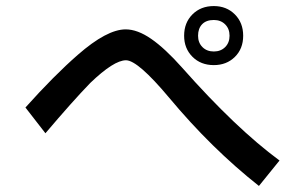

<svg xmlns="http://www.w3.org/2000/svg" viewBox="-20 -605 1002 634"><path d="M686 -390Q643 -390 615.5 -417.5Q588 -445 588 -487Q588 -530 615.5 -557.5Q643 -585 686 -585Q728 -585 755.5 -557.5Q783 -530 783 -487Q783 -444 755.5 -417Q728 -390 686 -390ZM738 -487Q738 -510 723.5 -524.5Q709 -539 686 -539Q661 -539 647.5 -525Q634 -511 634 -487Q634 -464 648.5 -449.5Q663 -435 686 -435Q709 -435 723.5 -449.5Q738 -464 738 -487ZM538 -283Q435 -406 396 -406Q356 -406 278 -331Q219 -270 130 -165L64 -250Q159 -356 237 -424Q333 -508 395 -508Q434 -508 479.5 -476.5Q525 -445 581 -382Q759 -181 903 -75L835 9Q678 -115 538 -283Z"/></svg>

Font: Gmarket Sans TTF Medium
Style: Regular
Weight: 500
Designer: Creative Director : Sungho Lee; Art Director : Kiwoong Choi; Project Manager : Sori Yang, Jongwook Yoon; Font Designer :
Foundry: Sandoll Inc.
Version: Version 1.000;hotconv 1.0.109;makeotfexe 2.5.65596